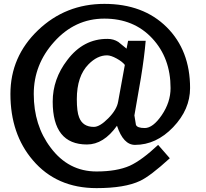

<svg xmlns="http://www.w3.org/2000/svg" viewBox="-20 -718 1050 980"><path d="M626 -469.7 633.8 -509.8H723.6Q716.8 -427.7 699.2 -320.3Q682.6 -225.6 666 -128.9Q666 -128.9 673.8 -81.1Q679.7 -64.5 718.8 -64.5Q760.7 -64.5 805.7 -130.4Q850.6 -196.3 850.6 -268.6Q850.6 -421.9 756.8 -522.5Q663.1 -623 512.7 -623Q362.3 -623 255.9 -503.9Q152.3 -388.7 152.3 -238.3Q152.3 -78.1 238.3 35.2Q329.1 157.2 472.7 157.2Q576.2 157.2 642.6 127.9Q704.1 99.6 787.1 21.5L846.7 89.8Q747.1 180.7 695.3 205.1Q617.2 242.2 472.7 242.2Q268.6 242.2 147.5 99.6Q33.2 -34.2 33.2 -238.3Q33.2 -428.7 173.8 -563.5Q314.5 -698.2 512.7 -698.2Q710.9 -698.2 830.6 -579.6Q950.2 -460.9 950.2 -268.6Q950.2 -159.2 863.8 -68.8Q777.3 21.5 668.9 21.5Q609.4 21.5 577.1 -76.2Q508.8 19.5 423.8 19.5Q249 19.5 249 -199.2Q249 -314.5 323.2 -411.1Q405.3 -520.5 529.3 -519.5Q559.6 -519.5 584 -503.9ZM526.4 -435.5Q476.6 -435.5 431.6 -389.6Q372.1 -329.1 372.1 -211.9Q372.1 -147.5 383.8 -119.1Q402.3 -70.3 459 -70.3Q489.3 -70.3 532.7 -114.3Q576.2 -158.2 583 -199.2L617.2 -386.7Q604.5 -403.3 575.2 -419.4Q545.9 -435.5 526.4 -435.5Z"/></svg>

Font: Puritan
Style: Bold
Weight: 700
Version: 2.1